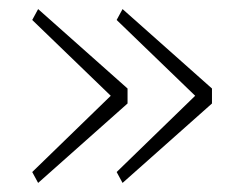

<svg xmlns="http://www.w3.org/2000/svg" viewBox="-20 -503 521 423"><path d="M51 -124 224 -292 51 -459 64 -483 261 -308V-275L64 -100ZM237 -124 410 -292 237 -459 250 -483 447 -308V-275L250 -100Z"/></svg>

Font: IBM Plex Sans Hebrew ExtLt
Style: Regular
Weight: 200
Designer: Mike Abbink, Paul van der Laan, Pieter van Rosmalen, Yanek Iontef
Foundry: Bold Monday
Version: Version 1.3